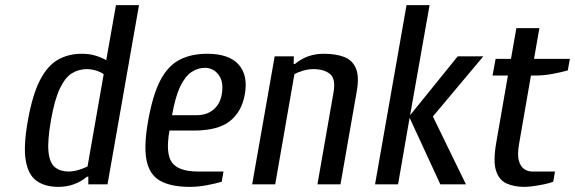

<svg xmlns="http://www.w3.org/2000/svg" viewBox="-20 -720 2246 750"><path d="M208 10Q156 10 123 -13.5Q90 -37 80.5 -93.5Q71 -150 89 -250Q107 -350 136 -406.5Q165 -463 206 -486.5Q247 -510 299 -510Q329 -510 352 -503Q375 -496 395 -485L433 -700H523L400 0H325V-30H320Q272 10 208 10ZM248 -50Q267 -50 288 -56.5Q309 -63 322 -70L385 -430Q375 -438 356.5 -444Q338 -450 319 -450Q287 -450 260.5 -433.5Q234 -417 213.5 -373.5Q193 -330 179 -250Q165 -170 169.5 -126.5Q174 -83 195 -66.5Q216 -50 248 -50Z M723 10Q648 10 606 -13.5Q564 -37 552.5 -93.5Q541 -150 559 -250Q577 -350 606.5 -406.5Q636 -463 681.5 -486.5Q727 -510 789 -510Q875 -510 912.5 -467.5Q950 -425 936 -350Q924 -283 877.5 -246.5Q831 -210 737 -210H642Q626 -120 652 -85Q678 -50 753 -50H853L846 -10Q823 -3 788 3.5Q753 10 723 10ZM652 -270H747Q788 -270 813.5 -291.5Q839 -313 846 -350Q855 -399 834.5 -427Q814 -455 780 -455Q753 -455 728.5 -439Q704 -423 684.5 -383Q665 -343 652 -270Z M965 0 1053 -500H1128L1127 -470H1132Q1180 -510 1244 -510Q1292 -510 1324.5 -497.5Q1357 -485 1370.5 -452.5Q1384 -420 1373 -360L1310 0H1220L1283 -360Q1292 -413 1268.5 -431.5Q1245 -450 1204 -450Q1185 -450 1164 -444Q1143 -438 1130 -430L1055 0Z M1445 0 1568 -700H1658L1582 -270L1768 -500H1868L1671 -265L1800 0H1700L1580 -260L1535 0Z M2028 10Q1988 10 1958.5 -3.5Q1929 -17 1917.5 -53.5Q1906 -90 1918 -160L1964 -425H1904L1916 -490H1976L1997 -610H2087L2066 -490H2206L2198 -445Q2174 -438 2139 -431.5Q2104 -425 2074 -425H2054L2008 -160Q2000 -115 2007 -91.5Q2014 -68 2028.5 -59Q2043 -50 2058 -50H2148L2141 -10Q2128 -5 2107 -0.5Q2086 4 2064.5 7Q2043 10 2028 10Z"/></svg>

Font: Cuprum
Style: Italic
Weight: 400
Italic angle: -10°
Designer: Jovanny Lemonad
Foundry: Jovanny Lemonad
Version: Version 3.000